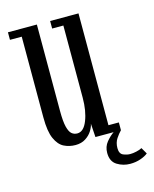

<svg xmlns="http://www.w3.org/2000/svg" viewBox="-104 -593 650 811"><g transform="rotate(-15 221.5 -188.0)"><path d="M162 11Q135 11 112 -0.5Q89 -12 74.8 -43.8Q60.5 -75.5 60.5 -137V-490H9V-523H135.5V-145Q135.5 -99 141.5 -75.2Q147.5 -51.5 157.8 -43Q168 -34.5 182 -34.5Q210 -34.5 226.2 -75.8Q242.5 -117 242.5 -174.5V-490H193.5V-523H317.5V-34H363V0Q352 11 340.5 28.2Q329 45.5 329 69.5Q329 94 344.8 100.8Q360.5 107.5 375.5 107.5Q387.5 107.5 402.2 104.2Q417 101 427 95.5L443 123Q431 133 410.2 140.2Q389.5 147.5 364.5 147.5Q334 147.5 308 131.5Q282 115.5 282 78Q282 50.5 298 31Q314 11.5 331 0H251.5L247.5 -59.5Q245 -45.5 234.8 -29Q224.5 -12.5 206.2 -0.8Q188 11 162 11Z"/></g></svg>

Font: Imbue 10pt
Style: Regular
Weight: 400
Designer: Tyler Finck
Foundry: Etcetera Type Company
Version: Version 1.102; ttfautohint (v1.8.3)